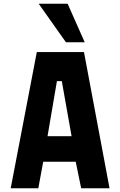

<svg xmlns="http://www.w3.org/2000/svg" viewBox="-20 -1002 640 1022"><path d="M176 -725H427L563 0H412L383 -141H210L184 0H37ZM361 -277 309 -570H283L233 -277ZM186 -982H340L431 -777H331Z"/></svg>

Font: JuliaMono Black
Style: Regular
Weight: 900
Monospace: yes
Designer: cormullion
Foundry: corm
Version: Version 0.054; ttfautohint (v1.8.4)